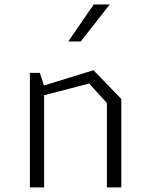

<svg xmlns="http://www.w3.org/2000/svg" viewBox="-20 -818 660 838"><path d="M446.5 -368.5 369 -453.5 130 -391V-432L388 -511.5L509.5 -386V0H446.5ZM110.5 -500H154L172.5 -441.5V0H110.5ZM459 -798.5H389L278 -637H332.5Z"/></svg>

Font: Monaspace Krypton Var ExLight
Style: Regular
Weight: 200
Designer: Riley Cran and the Lettermatic Team
Version: Version 1.200 (Monaspace Krypton Var)